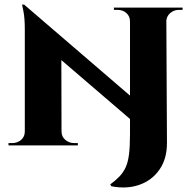

<svg xmlns="http://www.w3.org/2000/svg" viewBox="-20 -633 831 836"><path d="M91 -60V0H17V-10Q17 -10 25 -10Q33 -10 33 -10Q56 -10 72 -24Q88 -38 88 -60ZM248 -60Q248 -38 264.5 -24Q281 -10 303 -10Q303 -10 311 -10Q319 -10 319 -10V0H245V-60ZM85 -613 247 -433 248 0H88V-504Q88 -555 82 -584Q76 -613 76 -613ZM85 -613 683 -99 694 12 96 -501ZM707 -10Q707 59 674 106Q641 153 586 172Q531 191 465 178L460 170Q483 153 499.5 136Q516 119 526.5 97Q537 75 541.5 40.5Q546 6 546 -47V-600H704ZM546 -540Q546 -562 530.5 -576Q515 -590 492 -590Q492 -590 484 -590Q476 -590 476 -590V-600H549V-540ZM702 -540V-600H775V-590Q775 -590 767 -590Q759 -590 759 -590Q737 -590 721 -576Q705 -562 704 -540Z"/></svg>

Font: Cinzel ExtraBold
Style: Regular
Weight: 800
Designer: Natanael Gama
Version: Version 2.000